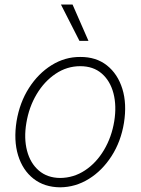

<svg xmlns="http://www.w3.org/2000/svg" viewBox="-20 -800 609 832"><path d="M240.7 11.7Q172.4 11.2 125.2 -25.6Q78.1 -62.5 58.3 -127.2Q38.6 -191.9 51.8 -274.9Q65.4 -356 105.5 -418.7Q145.5 -481.4 203.6 -517.6Q261.7 -553.7 327.6 -553.2Q396.5 -553.7 443.4 -516.6Q490.2 -479.5 510.3 -414.8Q530.3 -350.1 517.1 -267.1Q503.9 -186.5 463.4 -123.5Q422.9 -60.5 365 -24.7Q307.1 11.2 240.7 11.7ZM240.7 -28.8Q299.3 -29.3 348.4 -61.8Q397.5 -94.2 430.7 -150.1Q463.9 -206.1 475.1 -274.9Q485.8 -341.3 471.7 -395.5Q457.5 -449.7 420.9 -481.4Q384.3 -513.2 327.6 -513.2Q270 -513.2 220.9 -480.2Q171.9 -447.3 138.7 -391.6Q105.5 -335.9 94.2 -267.1Q83 -200.7 97.2 -146.7Q111.3 -92.8 148.2 -61Q185.1 -29.3 240.7 -28.8ZM324.2 -623 244.1 -780.3H294.4L363.3 -623Z"/></svg>

Font: Inter Tight ExtraLight
Style: Italic
Weight: 250
Italic angle: -9.39999°
Designer: Rasmus Andersson
Foundry: rsms
Version: Version 3.004